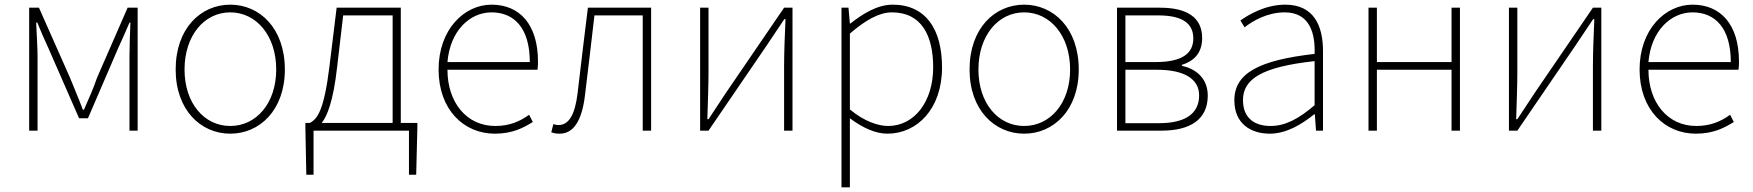

<svg xmlns="http://www.w3.org/2000/svg" viewBox="-20 -560 7516 823"><path d="M105 0H141V-318C141 -357 137 -412 135 -463H140C155 -425 170 -392 186 -357L319 -53H357L488 -357C504 -392 519 -425 535 -463H539C537 -412 535 -357 535 -318V0H570V-527H527L396 -227C381 -182 360 -136 340 -90H335C318 -136 298 -182 280 -227L147 -527H105Z M967 13C1093 13 1201 -88 1201 -262C1201 -439 1093 -540 967 -540C841 -540 733 -439 733 -262C733 -88 841 13 967 13ZM967 -20C855 -20 771 -118 771 -262C771 -407 855 -507 967 -507C1079 -507 1164 -407 1164 -262C1164 -118 1079 -20 967 -20Z M1663 -33H1359C1381 -61 1408 -121 1425 -272L1451 -494H1663ZM1698 -33V-527H1423L1392 -274C1369 -88 1341 -50 1308 -33H1289V-13L1293 189H1324V0H1733V189H1764L1769 -13V-33Z M2101 13C2179 13 2224 -13 2264 -37L2248 -68C2208 -39 2163 -20 2103 -20C1979 -20 1898 -122 1898 -261H2284C2286 -274 2286 -286 2286 -297C2286 -453 2209 -540 2087 -540C1970 -540 1860 -434 1860 -262C1860 -90 1968 13 2101 13ZM1898 -294C1909 -427 1993 -507 2087 -507C2186 -507 2251 -437 2251 -294Z M2379 13C2437 13 2475 -40 2488 -156C2502 -270 2515 -381 2528 -494H2735V0H2771V-527H2500C2485 -405 2470 -284 2456 -162C2445 -68 2418 -24 2374 -24C2365 -24 2359 -26 2352 -28L2343 7C2354 11 2363 13 2379 13Z M2981 0H3017L3265 -363L3342 -478H3347C3344 -407 3341 -336 3341 -277V0H3377V-527H3341L3093 -164C3071 -131 3039 -82 3017 -49H3012C3014 -120 3017 -191 3017 -249V-527H2981Z M3623 -416C3690 -474 3749 -507 3803 -507C3932 -507 3980 -405 3980 -271C3980 -124 3899 -20 3787 -20C3745 -20 3685 -39 3623 -91ZM3587 243H3623V-53C3679 -11 3734 13 3784 13C3910 13 4018 -92 4018 -271C4018 -434 3949 -540 3806 -540C3740 -540 3677 -500 3625 -459H3623L3617 -527H3587Z M4370 13C4496 13 4604 -88 4604 -262C4604 -439 4496 -540 4370 -540C4244 -540 4136 -439 4136 -262C4136 -88 4244 13 4370 13ZM4370 -20C4258 -20 4174 -118 4174 -262C4174 -407 4258 -507 4370 -507C4482 -507 4567 -407 4567 -262C4567 -118 4482 -20 4370 -20Z M4768 0H4959C5082 0 5157 -48 5157 -150C5157 -229 5101 -266 5046 -278V-282C5094 -297 5133 -329 5133 -397C5133 -486 5067 -527 4953 -527H4768ZM4804 -294V-494H4944C5050 -494 5095 -459 5095 -395C5095 -333 5050 -294 4934 -294ZM4804 -32V-261H4939C5056 -261 5120 -222 5120 -151C5120 -73 5061 -32 4948 -32Z M5423 13C5493 13 5559 -26 5613 -70H5616L5621 0H5651V-341C5651 -448 5613 -540 5489 -540C5403 -540 5330 -496 5297 -472L5315 -443C5349 -470 5412 -507 5487 -507C5596 -507 5618 -414 5615 -329C5378 -302 5271 -247 5271 -130C5271 -30 5341 13 5423 13ZM5426 -20C5362 -20 5308 -50 5308 -131C5308 -220 5386 -273 5615 -298V-109C5546 -50 5489 -20 5426 -20Z M5846 0H5882V-261H6202V0H6238V-527H6202V-294H5882V-527H5846Z M6448 0H6484L6732 -363L6809 -478H6814C6811 -407 6808 -336 6808 -277V0H6844V-527H6808L6560 -164C6538 -131 6506 -82 6484 -49H6479C6481 -120 6484 -191 6484 -249V-527H6448Z M7249 13C7327 13 7372 -13 7412 -37L7396 -68C7356 -39 7311 -20 7251 -20C7127 -20 7046 -122 7046 -261H7432C7434 -274 7434 -286 7434 -297C7434 -453 7357 -540 7235 -540C7118 -540 7008 -434 7008 -262C7008 -90 7116 13 7249 13ZM7046 -294C7057 -427 7141 -507 7235 -507C7334 -507 7399 -437 7399 -294Z"/></svg>

Font: Noto Sans Japanese Thin
Style: Regular
Weight: 100
Designer: Ryoko NISHIZUKA (kana & ideographs); Paul D. Hunt (Latin, Greek & Cyrillic); Wenlong ZHANG (bopomofo); Sandoll Communica
Foundry: Adobe Systems Incorporated
Version: Version 1.000;PS 1;hotconv 1.0.78;makeotf.lib2.5.61930